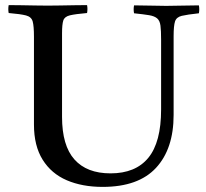

<svg xmlns="http://www.w3.org/2000/svg" viewBox="-20 -721 807 752"><path d="M14 -701Q34 -701 62.5 -700.5Q91 -700 119.5 -699.5Q148 -699 167 -699Q186 -699 214.5 -699.5Q243 -700 272 -700.5Q301 -701 321 -701Q324 -686 321 -670Q275 -666 254 -661Q233 -656 228 -641Q223 -626 223 -590V-263Q223 -151 271.5 -96.5Q320 -42 413 -42Q511 -42 561 -103Q611 -164 611 -292V-566Q611 -601 608.5 -620.5Q606 -640 595.5 -649Q585 -658 564 -661.5Q543 -665 505 -669Q502 -684 505 -700Q532 -700 570 -699Q608 -698 631 -698Q656 -698 693.5 -699Q731 -700 759 -700Q762 -685 759 -669Q713 -664 692 -659Q671 -654 665.5 -637Q660 -620 660 -579V-271Q660 -138 591 -63.5Q522 11 382 11Q302 11 241.5 -15Q181 -41 147 -95.5Q113 -150 113 -233V-577Q113 -619 108 -637Q103 -655 82 -660.5Q61 -666 14 -670Q11 -685 14 -701Z"/></svg>

Font: Tiro Tamil
Style: Regular
Weight: 400
Designer: Tamil: Fernando Mello & Fiona Ross. Latin: John Hudson.
Foundry: Tiro Typeworks Ltd.
Version: Version 1.52